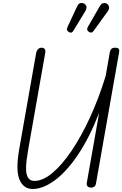

<svg xmlns="http://www.w3.org/2000/svg" viewBox="-20 -1245 812 1274"><path d="M197 9Q136 9 109.5 -52.8Q83 -114.5 107.5 -255.5L219.5 -891Q221.5 -902 226.2 -910.5Q231 -919 238.8 -923.8Q246.5 -928.5 256.5 -928.5Q270.5 -928 276.8 -919.2Q283 -910.5 280.5 -896.5L167.5 -255Q161.5 -219.5 156.5 -182.5Q151.5 -145.5 153.2 -114.2Q155 -83 167.8 -63.8Q180.5 -44.5 209 -44.5Q264 -44.5 327 -96.8Q390 -149 454 -243.2Q518 -337.5 576.5 -464.2Q635 -591 681 -740L709 -900Q711.5 -912 718.8 -920.2Q726 -928.5 743 -928.5Q761.5 -928.5 767.2 -921Q773 -913.5 770.5 -899L617 -28Q615 -13.5 605.8 -6.8Q596.5 0 585 0Q571 0 562 -7.8Q553 -15.5 556 -32.5L638 -496.5Q571 -325.5 494 -213.2Q417 -101 340.2 -46Q263.5 9 197 9ZM571.5 -1032.5Q563.5 -1038 559.5 -1045.2Q555.5 -1052.5 564 -1068L641 -1202Q653.5 -1224 668.8 -1224.8Q684 -1225.5 693 -1218Q704.5 -1207 704 -1194.2Q703.5 -1181.5 695 -1170L602.5 -1042Q594 -1029.5 586.2 -1029Q578.5 -1028.5 571.5 -1032.5ZM437 -1032.5Q428.5 -1038 425 -1044.8Q421.5 -1051.5 429 -1068L491.5 -1202Q502 -1225 518.2 -1225.2Q534.5 -1225.5 543.5 -1217.5Q555 -1207 554 -1194.8Q553 -1182.5 545.5 -1170L467.5 -1042Q459.5 -1028.5 451.5 -1028.5Q443.5 -1028.5 437 -1032.5Z"/></svg>

Font: Edu VIC WA NT Hand Pre
Style: Regular
Weight: 400
Designer: Tina and Corey Anderson, Eben Sorkin, Mirko Velimirovic
Foundry: Google for Education
Version: Version 1.000